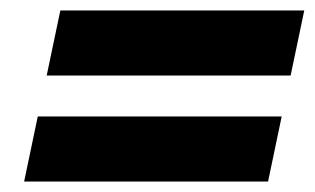

<svg xmlns="http://www.w3.org/2000/svg" viewBox="-20 -535 600 366"><path d="M517 -313 491 -189H26L52 -313ZM560 -515 534 -391H69L95 -515Z"/></svg>

Font: Red Hat Display Black
Style: Italic
Weight: 900
Italic angle: -12°
Designer: Pentagram / MCKL
Foundry: Pentagram / MCKL
Version: Version 1.003; Red Hat Display Black Italic